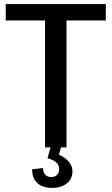

<svg xmlns="http://www.w3.org/2000/svg" viewBox="-20 -720 545 938"><path d="M497 -700V-620H253L305 -667V0H200V-667L250 -620H8V-700ZM235 198Q188 198 162.5 174.5Q137 151 137 107L190 101Q190 122 201 133.5Q212 145 230 145Q249 145 259 134Q269 123 269 105Q269 88 255.5 74.5Q242 61 212 53L227 0H278L268 36Q299 49 316.5 70.5Q334 92 334 117Q334 153 307 175.5Q280 198 235 198Z"/></svg>

Font: Pathway Extreme Medium
Style: Regular
Weight: 500
Designer: Eduardo Rodriguez Tunni
Foundry: Eduardo Rodriguez Tunni
Version: Version 1.001;gftools[0.9.26]